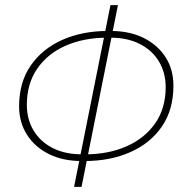

<svg xmlns="http://www.w3.org/2000/svg" viewBox="-20 -702 708 744"><path d="M267 22 408 -682H437L296 22ZM296 -78Q224 -78 169.5 -105Q115 -132 84.5 -180Q54 -228 54 -290Q54 -383 99 -448Q144 -513 221.5 -547.5Q299 -582 398 -582H410Q482 -582 536.5 -555Q591 -528 621.5 -480.5Q652 -433 652 -370Q652 -277 607.5 -212Q563 -147 485 -112.5Q407 -78 308 -78ZM298 -104H310Q401 -104 471.5 -135.5Q542 -167 582 -225Q622 -283 622 -364Q622 -420 596 -463.5Q570 -507 522 -531.5Q474 -556 408 -556H396Q305 -556 234.5 -525Q164 -494 124 -435.5Q84 -377 84 -296Q84 -240 110 -196.5Q136 -153 184 -128.5Q232 -104 298 -104Z"/></svg>

Font: Source Sans 3
Style: Italic
Weight: 200
Italic angle: -11°
Designer: Paul D. Hunt
Foundry: Adobe
Version: Version 3.046;hotconv 1.0.118;makeotfexe 2.5.65603